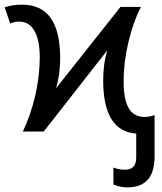

<svg xmlns="http://www.w3.org/2000/svg" viewBox="-25 -566 695 826"><path d="M522.9 240.2Q493.7 240.2 462.9 228V154.8Q485.4 164.1 513.2 164.1Q561 164.1 561 111.8V8.8Q418.9 -1.5 418.9 -220.2Q418.9 -293 437 -350.1L163.1 0H73.2Q108.4 -74.2 127.2 -157.7Q146 -241.2 146 -319.8Q146 -393.6 123 -433.3Q100.1 -473.1 58.1 -473.1Q35.6 -473.1 19 -464.8L-4.9 -534.2Q24.9 -545.9 70.8 -545.9Q233.9 -545.9 233.9 -315.9Q233.9 -244.6 215.8 -186L493.2 -536.1H581.1Q547.9 -471.2 527.3 -384.3Q506.8 -297.4 506.8 -215.8Q506.8 -138.7 528.6 -100.8Q550.3 -63 596.2 -63Q619.1 -63 640.1 -70.8V106.9Q640.1 240.2 522.9 240.2Z"/></svg>

Font: NotoPenekeko
Style: Regular
Weight: 400
Designer: Monotype Design team
Foundry: Monotype Imaging Inc.
Version: Version 1.04